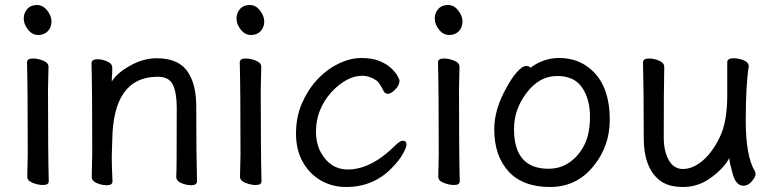

<svg xmlns="http://www.w3.org/2000/svg" viewBox="-20 -724 3099 768"><path d="M152 16Q133 16 111 7.5Q89 -1 89 -17L91 -105Q91 -368 88 -475Q88 -490 112 -490Q131 -490 152.5 -481.5Q174 -473 174 -457L172 -368Q172 -105 175 1Q175 16 152 16ZM75 -650Q75 -672 89 -688Q103 -704 128 -704Q152 -704 169 -682Q186 -660 186 -638Q186 -615 171.5 -599.5Q157 -584 133 -584Q109 -584 92 -605.5Q75 -627 75 -650Z M745 17Q726 17 705.5 8.5Q685 0 685 -17Q687 -34 687 -293Q687 -351 672 -384Q657 -417 611 -417Q432 -417 429 -162L427 -97Q427 -59 430 1Q430 17 407 17Q388 17 367.5 8.5Q347 0 347 -17L349 -115Q349 -364 346 -471Q346 -487 370 -487Q388 -487 408.5 -478.5Q429 -470 429 -453V-439Q427 -411 427 -398Q449 -433 501.5 -462Q554 -491 607 -491Q703 -491 738 -425Q765 -378 765 -297Q765 -105 768 1Q768 17 745 17Z M1003 16Q984 16 962 7.5Q940 -1 940 -17L942 -105Q942 -368 939 -475Q939 -490 963 -490Q982 -490 1003.5 -481.5Q1025 -473 1025 -457L1023 -368Q1023 -105 1026 1Q1026 16 1003 16ZM926 -650Q926 -672 940 -688Q954 -704 979 -704Q1003 -704 1020 -682Q1037 -660 1037 -638Q1037 -615 1022.5 -599.5Q1008 -584 984 -584Q960 -584 943 -605.5Q926 -627 926 -650Z M1364 24Q1310 24 1264.5 -1.5Q1219 -27 1191.5 -75.5Q1164 -124 1164 -190Q1164 -255 1187 -309Q1210 -363 1247.5 -404Q1285 -445 1332.5 -468.5Q1380 -492 1425 -492Q1469 -492 1498 -480Q1527 -468 1544.5 -451.5Q1562 -435 1570 -420.5Q1578 -406 1578 -401Q1578 -383 1561 -366Q1544 -349 1533 -349Q1521 -349 1516 -357Q1497 -395 1486 -402Q1458 -421 1429 -421Q1368 -421 1306 -356Q1244 -286 1244 -199Q1244 -149 1263 -115Q1301 -46 1371 -46Q1465 -46 1563 -144Q1580 -161 1591 -161Q1606 -161 1606 -146Q1606 -135 1591.5 -108.5Q1577 -82 1547 -52Q1474 24 1364 24Z M1796 16Q1777 16 1755 7.5Q1733 -1 1733 -17L1735 -105Q1735 -368 1732 -475Q1732 -490 1756 -490Q1775 -490 1796.5 -481.5Q1818 -473 1818 -457L1816 -368Q1816 -105 1819 1Q1819 16 1796 16ZM1719 -650Q1719 -672 1733 -688Q1747 -704 1772 -704Q1796 -704 1813 -682Q1830 -660 1830 -638Q1830 -615 1815.5 -599.5Q1801 -584 1777 -584Q1753 -584 1736 -605.5Q1719 -627 1719 -650Z M2174 -49Q2221 -49 2258 -74.5Q2295 -100 2317.5 -144.5Q2340 -189 2340 -258Q2340 -326 2309 -373Q2278 -420 2208 -420Q2138 -420 2087 -353.5Q2036 -287 2036 -208Q2036 -49 2174 -49ZM2180 24Q2071 24 2014 -38.5Q1957 -101 1957 -207Q1957 -289 2008 -377Q2028 -414 2049 -437Q2070 -460 2084 -460Q2097 -460 2102 -453Q2154 -492 2216 -492Q2278 -492 2323 -462Q2419 -399 2419 -245Q2419 -141 2356 -62Q2288 24 2180 24Z M2617 -4Q2555 -55 2555 -171Q2555 -368 2552 -474Q2552 -490 2576 -490Q2595 -490 2616 -481.5Q2637 -473 2637 -456Q2635 -368 2635 -175Q2635 -119 2655 -83.5Q2675 -48 2712 -48Q2750 -48 2789 -80Q2828 -112 2858.5 -174Q2889 -236 2889 -342V-475Q2889 -491 2914 -491Q2934 -491 2954.5 -483Q2975 -475 2975 -458Q2963 -385 2963 -241Q2963 -99 3000 -38Q3002 -34 3002 -26Q3002 -16 2987 1.5Q2972 19 2954 19Q2924 19 2911 -27.5Q2898 -74 2897 -92Q2879 -55 2827 -15.5Q2775 24 2713 24Q2651 24 2617 -4Z"/></svg>

Font: linja waso lili
Style: Bold
Weight: 400
Designer: Fontworks Inc.
Version: Version 1.000;August 6, 2022;FontCreator 14.0.0.2814 64-bit